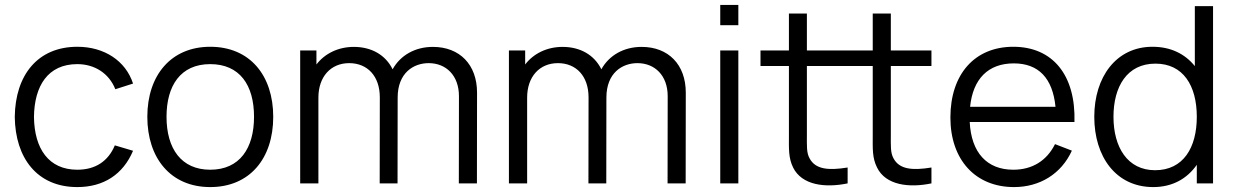

<svg xmlns="http://www.w3.org/2000/svg" viewBox="-20 -745 5018 780"><path d="M294 15C401 15 480 -36.5 520.5 -132.5L446.5 -154.5C419.5 -89.5 367 -55.5 294 -55.5C178 -55.5 119.5 -140.5 118 -270C119.5 -396 174.5 -484.5 294 -484.5C364.5 -484.5 423 -447 448.5 -382.5L520.5 -405.5C490.5 -498 403.5 -555 294.5 -555C133 -555 42 -440 40 -270C42 -103.5 130.5 15 294 15Z M834 15C994 15 1090 -100.5 1090 -270.5C1090 -437.5 996 -555 834 -555C676 -555 578.5 -440.5 578.5 -270.5C578.5 -103 673 15 834 15ZM834 -55.5C717 -55.5 656.5 -140.5 656.5 -270.5C656.5 -396.5 713 -484.5 834 -484.5C953 -484.5 1012 -400.5 1012 -270.5C1012 -143 954 -55.5 834 -55.5Z M1273.5 0V-348.5C1273.5 -433 1323.5 -488.5 1398.5 -488.5C1473 -488.5 1523 -435.5 1523 -349.5L1522.5 0H1595L1595.5 -348.5C1595.5 -449 1660 -488.5 1721.5 -488.5C1792.5 -488.5 1844.5 -438 1844.5 -354.5L1844 0H1917.5L1918 -368.5C1918 -482.5 1847.5 -554.5 1738.5 -554.5C1666.5 -554.5 1606.5 -520.5 1575 -463.5C1546 -522.5 1488.5 -554.5 1417.5 -554.5C1353.5 -554.5 1299 -527 1265.5 -483V-540H1199.5V0Z M2121.5 0V-348.5C2121.5 -433 2171.5 -488.5 2246.5 -488.5C2321 -488.5 2371 -435.5 2371 -349.5L2370.5 0H2443L2443.5 -348.5C2443.5 -449 2508 -488.5 2569.5 -488.5C2640.5 -488.5 2692.5 -438 2692.5 -354.5L2692 0H2765.5L2766 -368.5C2766 -482.5 2695.5 -554.5 2586.5 -554.5C2514.5 -554.5 2454.5 -520.5 2423 -463.5C2394 -522.5 2336.5 -554.5 2265.5 -554.5C2201.5 -554.5 2147 -527 2113.5 -483V-540H2047.5V0Z M2979.5 -642.5V-725H2906V-642.5ZM2979.5 0V-540H2906V0Z M3423.5 -64.5C3346 -52 3293 -56.5 3269 -101.5C3256 -124.5 3258 -153 3258 -198.5V-477H3525.5V-195.5C3525.5 -142.5 3523 -104 3543 -64.5C3578 7.5 3673 19 3764 0V-64.5C3687 -52 3634 -56.5 3610 -101.5C3597 -124.5 3599 -153 3599 -198.5V-477H3764V-540H3599V-690H3525.5V-540H3258V-690H3185V-540H3069.5V-477H3185V-195.5C3185 -142.5 3182.5 -104 3202 -64.5C3237.5 7.5 3332 19 3423.5 0Z M4099.5 15C4204 15 4291.5 -38.5 4334.5 -133L4266 -159.5C4232.5 -92 4173.5 -55.5 4096.5 -55.5C3989 -55.5 3925.5 -125.5 3919.5 -249.5H4345C4350.5 -440 4256.5 -555 4096.5 -555C3940.5 -555 3841 -444.5 3841 -267.5C3841 -96.5 3942 15 4099.5 15ZM4098.5 -487.5C4199 -487.5 4256.5 -427.5 4268 -311H3921C3932.5 -424.5 3994.5 -487.5 4098.5 -487.5Z M4665 15C4743.5 15 4803 -19.5 4842 -75.5V0H4908V-720H4834V-476.5C4794.5 -525.5 4737 -555 4662 -555C4514 -555 4425.5 -431.5 4425.5 -270.5C4425.5 -108.5 4513.5 15 4665 15ZM4672.5 -53.5C4560 -53.5 4503.5 -147.5 4503.5 -270.5C4503.5 -392.5 4558 -486.5 4674 -486.5C4786.5 -486.5 4842 -397.5 4842 -270.5C4842 -145.5 4787.5 -53.5 4672.5 -53.5Z"/></svg>

Font: Manrope
Style: Regular
Weight: 400
Designer: Mikhail Sharanda
Foundry: Mikhail Sharanda
Version: Version 4.505